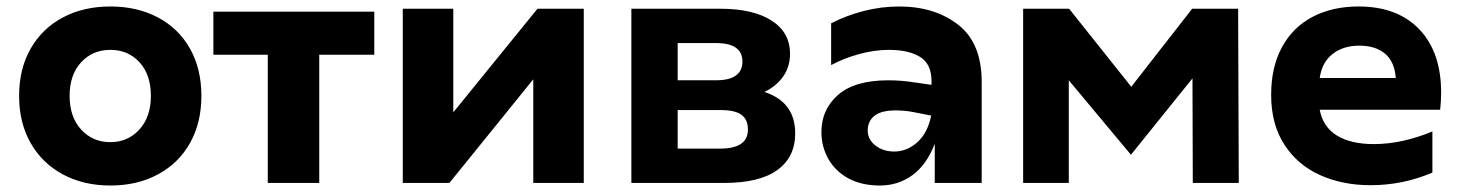

<svg xmlns="http://www.w3.org/2000/svg" viewBox="-20 -565 4511 593"><path d="M39 -269Q39 -352 74.5 -414.5Q110 -477 174 -511Q238 -545 321 -545Q404 -545 468 -511Q532 -477 567 -414.5Q602 -352 602 -269Q602 -186 567 -123.5Q532 -61 468 -26.5Q404 8 321 8Q238 8 174 -26.5Q110 -61 74.5 -123.5Q39 -186 39 -269ZM446 -269Q446 -334 411 -372.5Q376 -411 321 -411Q266 -411 230.5 -372.5Q195 -334 195 -269Q195 -204 230.5 -165Q266 -126 321 -126Q375 -126 410.5 -165Q446 -204 446 -269Z M807 -396H639V-529H1136V-396H966V0H807Z M1224 -538H1380V-218L1640 -538H1783V0H1627V-320L1368 0H1224Z M1930 -538H2205Q2306 -538 2363 -501.5Q2420 -465 2420 -399Q2420 -359 2399 -329Q2378 -299 2341 -281Q2436 -250 2436 -153Q2436 -80 2381 -40Q2326 0 2217 0H1930ZM2290 -165Q2290 -196 2270 -210.5Q2250 -225 2207 -225H2073V-106H2204Q2290 -106 2290 -165ZM2273 -375Q2273 -432 2191 -432H2073V-317H2191Q2273 -317 2273 -375Z M2867 -121Q2842 -56 2798 -24Q2754 8 2698 8Q2641 8 2600.5 -14Q2560 -36 2538.5 -74Q2517 -112 2517 -157Q2517 -227 2568.5 -272Q2620 -317 2724 -317Q2765 -317 2808 -310L2857 -303V-315Q2857 -367 2822 -389Q2787 -411 2725 -411Q2681 -411 2633.5 -398Q2586 -385 2547 -364V-493Q2593 -517 2647.5 -531Q2702 -545 2757 -545Q2867 -545 2939.5 -488.5Q3012 -432 3012 -312V0H2867ZM2742 -97Q2781 -97 2813 -125.5Q2845 -154 2856 -208L2800 -219Q2775 -224 2746 -224Q2702 -224 2681 -207.5Q2660 -191 2660 -162Q2660 -134 2684 -115.5Q2708 -97 2742 -97Z M3140 -538H3282L3474 -297L3662 -538H3804L3806 0H3664L3663 -323L3473 -87L3281 -317V0H3140Z M3906 -272Q3906 -358 3939.5 -419.5Q3973 -481 4034 -513Q4095 -545 4176 -545Q4296 -545 4363.5 -474.5Q4431 -404 4431 -279Q4431 -253 4428 -226H4056Q4066 -173 4109 -146.5Q4152 -120 4223 -120Q4310 -120 4404 -159V-32Q4313 7 4213 7Q4127 7 4057.5 -24Q3988 -55 3947 -118Q3906 -181 3906 -272ZM4178 -424Q4129 -424 4096 -398.5Q4063 -373 4056 -324H4291Q4287 -375 4257.5 -399.5Q4228 -424 4178 -424Z"/></svg>

Font: Chess Sans
Style: Bold
Weight: 700
Designer: Wolf Bōese
Foundry: Wolf Bōese
Version: Version 7.223